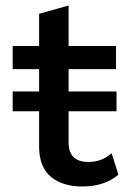

<svg xmlns="http://www.w3.org/2000/svg" viewBox="-20 -667 465 697"><path d="M385 -111 410 -33Q359 10 279 10Q208 10 165.5 -24.5Q123 -59 122 -132V-263H26V-335H122V-416H26V-500H122V-617L229 -647V-500H401V-416H229V-335H403V-263H229V-150Q229 -79 301 -79Q350 -79 385 -111Z"/></svg>

Font: Elaine Sans Medium
Style: Regular
Weight: 500
Designer: Wei Huang
Foundry: Wei Huang
Version: Version 2.001;PS 002.001;hotconv 1.0.88;makeotf.lib2.5.64775